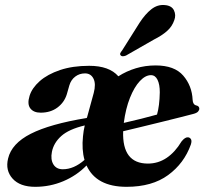

<svg xmlns="http://www.w3.org/2000/svg" viewBox="-20 -728 812 760"><path d="M12 -100.5Q26 -160 101.8 -198.5Q177.5 -237 323.5 -261Q324.5 -263 325 -265L351 -360Q360.5 -396 350 -416.8Q339.5 -437.5 316.5 -437.5Q294.5 -437.5 277.8 -424.8Q261 -412 254.5 -390L244.5 -355Q234.5 -322.5 207.2 -302.2Q180 -282 141 -282Q113 -282 100 -299Q87 -316 97 -348.5Q106.5 -379.5 137.2 -406.8Q168 -434 217.8 -450.8Q267.5 -467.5 333 -467.5Q412.5 -467.5 448.5 -426Q480.5 -446.5 517.8 -457.8Q555 -469 596 -469Q670.5 -469 705.2 -428.8Q740 -388.5 742.5 -332.5Q743.5 -313.5 757.5 -310.5Q768.5 -308 769 -298Q769 -292 763.8 -286.2Q758.5 -280.5 745 -277Q728 -272.5 695.2 -264.2Q662.5 -256 622.2 -246Q582 -236 541.2 -226.2Q500.5 -216.5 467.5 -208.5Q463 -80.5 565.5 -80.5Q606 -80.5 639.5 -103Q673 -125.5 698.5 -168Q712.5 -185.5 724 -184.5Q731.5 -184 735.8 -177.2Q740 -170.5 735.5 -156Q709 -81.5 645.5 -35Q582 11.5 481 11.5Q361 11.5 322.5 -73Q283.5 -33 230.8 -10.8Q178 11.5 119.5 11.5Q59 11.5 29.8 -21Q0.5 -53.5 12 -100.5ZM577.5 -430.5Q555.5 -430.5 533.5 -407Q511.5 -383.5 494.5 -341Q477.5 -298.5 470 -241.5Q503 -249 539.2 -258Q575.5 -267 601.5 -274.5Q606.5 -291.5 609.2 -313.5Q612 -335.5 612.5 -363Q612.5 -394 603.5 -412.2Q594.5 -430.5 577.5 -430.5ZM308.5 -188.5Q310.5 -210.5 315.5 -231.5Q252.5 -216.5 222.5 -189.5Q192.5 -162.5 185.5 -127Q179.5 -97 191.2 -77.5Q203 -58 228.5 -58Q272.5 -58 314.5 -95Q303 -135.5 308.5 -188.5ZM532.5 -638Q555 -672.5 579.2 -691.5Q603.5 -710.5 631.5 -708Q659.5 -706 668.5 -687.2Q677.5 -668.5 670 -648.5Q661.5 -623 641 -605Q620.5 -587 589.5 -571.5L478.5 -508Q463 -502 457.5 -509Q454 -513.5 456.5 -518.2Q459 -523 463.5 -528.5Z"/></svg>

Font: Fraunces 72pt
Style: Bold Italic
Weight: 700
Italic angle: -16°
Version: Version 1.000;[b76b70a41]